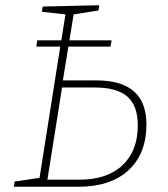

<svg xmlns="http://www.w3.org/2000/svg" viewBox="-20 -713 640 733"><path d="M349 -406Q539 -406 539 -238Q539 -126 470.5 -63Q402 0 279 0H33L36 -20L131 -34L210 -535H119L122 -559H214L230 -658L140 -668L143 -688L359 -693L356 -673L261 -658L245 -559H406L402 -535H241L220 -406ZM283 -27Q389 -27 447.5 -82Q506 -137 506 -234Q506 -310 466 -344.5Q426 -379 342 -379H217L161 -27Z"/></svg>

Font: Bitter Pro ExtraLight
Style: Italic
Weight: 275
Italic angle: -9°
Designer: Sol Matas, and Bitter project Authors
Foundry: Sol Matas
Version: Version 1.010